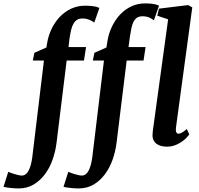

<svg xmlns="http://www.w3.org/2000/svg" viewBox="-134 -835 1148 1106"><path d="M464.8 -486.3H400.9L409.7 -530.8L479 -561.5L484.9 -598.1Q492.2 -643.6 511.5 -683.1Q530.8 -722.7 558.8 -752.2Q586.9 -781.7 623.3 -798.6Q659.7 -815.4 701.7 -815.4Q721.2 -815.4 742.4 -813.2Q763.7 -811 782.2 -802.7L752.4 -717.8Q748 -721.2 741.9 -725.3Q735.8 -729.5 728 -733.2Q720.2 -736.8 710 -739Q699.7 -741.2 687.5 -741.2Q668.9 -741.2 656.7 -733.9Q644.5 -726.6 636.5 -711.9Q628.4 -697.3 623.5 -675.3Q618.7 -653.3 614.3 -624L606.4 -564H704.6L692.9 -486.3H595.7L537.1 -10.3Q530.8 39.6 513.9 86.4Q497.1 133.3 469.7 169.7Q442.4 206.1 404.8 228.3Q367.2 250.5 319.3 250.5Q306.2 250.5 293.2 249.5Q280.3 248.5 268.6 247.3Q256.8 246.1 247.3 244.4Q237.8 242.7 231.9 241.2L259.3 154.8Q261.7 155.8 270.8 159.4Q279.8 163.1 291.7 166.7Q303.7 170.4 316.2 173.3Q328.6 176.3 337.4 176.3Q360.8 176.3 375.7 149.2Q390.6 122.1 397.5 71.8ZM119.1 -486.3H55.2L64 -530.8L133.3 -561.5L137.2 -585Q144.5 -630.4 163.8 -669.9Q183.1 -709.5 211.7 -739Q240.2 -768.6 276.9 -785.4Q313.5 -802.2 356 -802.2Q376.5 -802.2 397.9 -800Q419.4 -797.9 438.5 -789.6L409.2 -705.1Q404.3 -708.5 397.9 -712.4Q391.6 -716.3 383.3 -720Q375 -723.6 364.7 -726.1Q354.5 -728.5 341.8 -728.5Q322.8 -728.5 310.3 -720.9Q297.9 -713.4 289.3 -698.7Q280.8 -684.1 275.6 -662.1Q270.5 -640.1 266.1 -610.8L260.7 -564H361.8L349.6 -486.3H250L191.4 -10.3Q185.1 39.6 168.2 86.4Q151.4 133.3 124 169.7Q96.7 206.1 59.1 228.3Q21.5 250.5 -26.4 250.5Q-39.6 250.5 -52.5 249.5Q-65.4 248.5 -77.1 247.3Q-88.9 246.1 -98.4 244.4Q-107.9 242.7 -113.8 241.2L-86.4 154.8Q-84 155.8 -75 159.4Q-65.9 163.1 -54 166.7Q-42 170.4 -29.5 173.3Q-17.1 176.3 -8.3 176.3Q15.1 176.3 30 149.2Q44.9 122.1 51.8 71.8ZM744.6 -56.2Q744.6 -64 745.8 -75.2Q747.1 -86.4 748 -93.8L834.5 -723.6L772 -744.6L781.7 -785.2L949.2 -805.7L973.6 -792.5L879.9 -102.1Q877.4 -85 880.9 -75Q884.3 -64.9 894 -64.9Q897.5 -64.9 901.9 -65.9Q906.2 -66.9 911.6 -69.8Q917 -72.8 924.6 -78.1Q932.1 -83.5 942.4 -91.8L956.5 -60.5Q952.6 -55.2 942.1 -43.5Q931.6 -31.7 915 -20Q898.4 -8.3 876.5 0.7Q854.5 9.8 828.1 9.8Q810.5 9.8 795.4 6.1Q780.3 2.4 769 -5.4Q757.8 -13.2 751.2 -25.6Q744.6 -38.1 744.6 -56.2Z"/></svg>

Font: Merriweather Bold
Style: Italic
Weight: 700
Italic angle: -7°
Designer: Eben Sorkin ( eben@eyebytes.com )
Foundry: Eben Sorkin ( eben@eyebytes.com )
Version: Version 1.5; ttfautohint (v0.97) -l 13 -r 13 -G 200 -x 24 -f